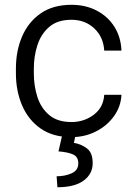

<svg xmlns="http://www.w3.org/2000/svg" viewBox="-20 -558 560 795"><path d="M275.9 -52.7Q328.1 -52.7 368.2 -82.8Q408.2 -112.8 411.6 -165.5H482.9Q480.5 -116.7 451.9 -76.9Q423.3 -37.1 377.2 -13.7Q331.1 9.8 275.9 9.8Q199.2 9.8 148.2 -25.9Q97.2 -61.5 71.5 -121.6Q45.9 -181.6 45.9 -253.9V-274.4Q45.9 -347.2 71.5 -407Q97.2 -466.8 148.2 -502.4Q199.2 -538.1 275.9 -538.1Q335 -538.1 380.9 -513.9Q426.8 -489.7 453.6 -447.3Q480.5 -404.8 482.9 -348.6H411.6Q408.2 -404.8 370.4 -440.4Q332.5 -476.1 275.9 -476.1Q218.3 -476.1 184.1 -446.8Q149.9 -417.5 135 -371.3Q120.1 -325.2 120.1 -274.4V-253.9Q120.1 -202.6 134.8 -156.7Q149.4 -110.8 183.6 -81.8Q217.8 -52.7 275.9 -52.7ZM236.8 4.9H292L286.1 33.7Q315.4 38.1 339.6 56.2Q363.8 74.2 363.8 117.7Q363.8 162.1 326.4 189.7Q289.1 217.3 217.8 217.3L214.4 171.9Q249.5 171.9 276.9 159.4Q304.2 147 304.2 118.7Q304.2 92.3 284.2 82.3Q264.2 72.3 222.2 68.8Z"/></svg>

Font: Vazirmatn UI FD Light
Style: Regular
Weight: 300
Designer: Saber Rastikerdar
Foundry: Saber Rastikerdar
Version: Version 33.003